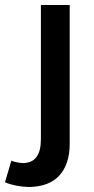

<svg xmlns="http://www.w3.org/2000/svg" viewBox="-80 -552 376 770"><path d="M36.5 198Q-18.5 196.5 -60 179L-34.5 92.5Q-13.5 100.5 12 102Q84 101.5 84 7V-532H199.5V24.5Q199.5 105 159 150.8Q118.5 196.5 36.5 198Z"/></svg>

Font: Argentum Novus Medium
Style: Regular
Weight: 500
Designer: Julieta Ulanovsky (font) & Cristiano Sobral (main changes)
Foundry: Julieta Ulanovsky (font) & Cristiano Sobral (main changes)
Version: Version 3.00;November 27, 2020;FontCreator 13.0.0.2655 64-bi